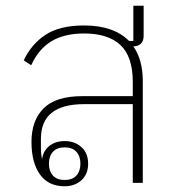

<svg xmlns="http://www.w3.org/2000/svg" viewBox="-20 -639 629 671"><path d="M444 -275H273Q199 -275 161 -245Q123 -215 123 -154V-125Q123 -99 127 -83Q131 -112 152.5 -129Q174 -146 206 -146Q241 -146 264.5 -125Q288 -104 288 -67Q288 -30 264.5 -9Q241 12 206 12Q149 12 119.5 -29.5Q90 -71 90 -143Q90 -218 132.5 -260.5Q175 -303 268 -303H444V-353Q444 -441 401 -481.5Q358 -522 274 -522Q205 -522 160 -495Q115 -468 89 -411L63 -428Q89 -484 138.5 -517Q188 -550 274 -550Q377 -550 431 -496H446V-619H482V-513Q482 -496 472.5 -486.5Q463 -477 446 -477Q479 -430 479 -356V0H444ZM206 -10Q233 -10 247 -25.5Q261 -41 261 -67Q261 -93 247 -108.5Q233 -124 206 -124Q179 -124 165 -108.5Q151 -93 151 -67Q151 -41 165 -25.5Q179 -10 206 -10Z"/></svg>

Font: IBM Plex Sans Thai Looped ExtraLight
Style: Regular
Weight: 200
Designer: Mike Abbink, Paul van der Laan, Pieter van Rosmalen, Ben Mitchell, Mark Frömberg
Foundry: Bold Monday
Version: Version 1.0